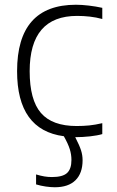

<svg xmlns="http://www.w3.org/2000/svg" viewBox="-20 -569 495 809"><path d="M211 220Q194 220 173 217Q152 214 132 208V166Q152 172 167.5 174.5Q183 177 199 177Q244 177 262.5 160Q281 143 281 105Q281 82 274 59.5Q267 37 249 5Q52 -21 52 -269Q52 -549 300 -549Q324 -549 354 -545.5Q384 -542 411 -536V-489Q385 -496 358.5 -499Q332 -502 305 -502Q105 -502 105 -269Q105 -148 152.5 -93Q200 -38 303 -38Q331 -38 356 -40.5Q381 -43 411 -50V-4Q391 2 359.5 5.5Q328 9 297 9Q315 44 321.5 64.5Q328 85 328 106Q328 161 298 190.5Q268 220 211 220Z"/></svg>

Font: Encode Sans Normal
Style: ExtraLight
Weight: 200
Designer: Pablo Impallari, Andres Torresi
Foundry: Pablo Impallari, Andres Torresi
Version: Version 1.000; ttfautohint (v1.00) -l 8 -r 50 -G 200 -x 14 -